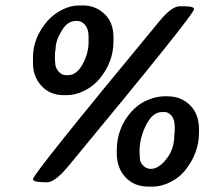

<svg xmlns="http://www.w3.org/2000/svg" viewBox="-20 -692 787 708"><path d="M306.6 -536.1V-557.6Q306.6 -585 293.9 -599.9Q281.2 -614.7 265.1 -614.7H259.8Q231.4 -614.7 211.9 -585.4Q185.1 -544.9 185.1 -512.7Q183.1 -501 183.1 -498.5L182.6 -493.2V-484.9L182.1 -479.5L182.6 -476.6V-471.2L183.6 -460.4Q183.6 -442.9 195.3 -429.2Q207 -415.5 218.8 -415.5L224.1 -414.6H229L231.9 -415Q262.2 -415 284.4 -454.8Q306.6 -494.6 306.6 -536.1ZM624.5 -220.7Q624.5 -251.5 612.5 -265.1Q600.6 -278.8 588.4 -278.8H577.6Q542.5 -278.8 518.6 -230.7Q494.6 -182.6 494.6 -135.7V-127.4L495.1 -124.5V-119.1Q496.1 -113.3 496.1 -104.2Q496.1 -95.2 507.3 -82.3Q518.6 -69.3 536.1 -69.3Q565.4 -69.3 594 -106Q622.6 -142.6 622.6 -192.4L624 -204.1V-209.5L624.5 -218.3ZM271 -671.9H287.1Q331.5 -671.9 365 -640.9Q398.4 -609.9 398.4 -554.7V-539.1Q398.4 -464.8 348.6 -403.3Q325.2 -374.5 292 -357.9Q258.8 -341.3 228.5 -341.3H212.9Q164.6 -341.3 133.1 -375.2Q101.6 -409.2 101.6 -459V-480Q101.6 -552.7 154.3 -613.8Q177.2 -640.1 209 -656Q240.7 -671.9 271 -671.9ZM642.6 -668.9H659.7Q695.8 -668.9 695.8 -658.2Q695.8 -639.6 233.9 -81.5Q183.1 -20 154.3 -20H145.5Q101.6 -20 101.6 -31.7Q101.6 -50.3 567.4 -613.3Q613.3 -668.9 642.6 -668.9ZM586.4 -336.9H597.2Q647.9 -336.9 680.9 -304Q713.9 -271 713.9 -214.4V-203.6Q713.9 -127 661.6 -62.5Q641.1 -37.1 607.9 -20.5Q574.7 -3.9 543.5 -3.9H527.3Q474.6 -3.9 442.6 -38.3Q410.6 -72.8 410.6 -127V-137.2Q410.6 -218.3 462.9 -278.3Q488.8 -308.1 522.7 -322.5Q556.6 -336.9 586.4 -336.9Z"/></svg>

Font: Averia Libre
Style: Bold Italic
Weight: 700
Italic angle: -6.90001°
Version: Version 1.002